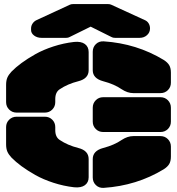

<svg xmlns="http://www.w3.org/2000/svg" viewBox="-20 -910 865 938"><path d="M422.9 -779.8 319.8 -729Q313.5 -725.1 303.2 -725.1H183.1Q161.6 -725.1 146.7 -736.3Q131.8 -747.6 131.8 -763.2V-771Q131.8 -784.2 139.4 -795.4Q147 -806.6 159.2 -812L321.8 -887.2Q327.6 -890.1 337.9 -890.1H506.8Q517.1 -890.1 522.9 -887.2L687 -812Q699.2 -807.1 706.1 -795.9Q712.9 -784.7 712.9 -771Q712.9 -751.5 698.2 -738.3Q683.6 -725.1 662.1 -725.1H542Q531.2 -725.1 524.9 -729ZM483.9 -513.2Q433.1 -526.9 433.1 -566.9V-657.2Q433.1 -679.7 448.5 -694.6Q463.9 -709.5 486.8 -708Q647.9 -697.3 779.8 -617.2Q798.3 -605.5 806.6 -591.6Q814.9 -577.6 814.9 -555.2V-505.9Q814.9 -484.4 800.3 -469.7Q785.6 -455.1 764.2 -455.1H630.9Q603 -455.1 574.2 -474.1Q538.1 -499 483.9 -513.2ZM250 -425.8V-411.1Q250 -389.6 235.4 -374.8Q220.7 -359.9 199.2 -359.9H61Q39.6 -359.9 24.7 -374.8Q9.8 -389.6 9.8 -411.1V-495.1Q9.8 -516.6 15.9 -530.8Q22 -544.9 36.1 -560.1Q56.6 -581.1 85.4 -602.3Q114.3 -623.5 152.8 -645.3Q191.4 -667 241 -683.1Q290.5 -699.2 341.8 -705.1Q376 -708.5 394.5 -695.1Q413.1 -681.6 413.1 -655.8V-566.9Q413.1 -525.9 362.8 -513.2Q310.5 -500 272 -474.1Q250 -460 250 -425.8ZM814.9 -383.8V-315.9Q814.9 -294.4 800.3 -279.8Q785.6 -265.1 764.2 -265.1H483.9Q462.4 -265.1 447.8 -279.8Q433.1 -294.4 433.1 -315.9V-383.8Q433.1 -405.3 447.8 -420.2Q462.4 -435.1 483.9 -435.1H764.2Q785.6 -435.1 800.3 -420.2Q814.9 -405.3 814.9 -383.8ZM250 -289.1V-273.9Q250 -240.2 272 -226.1Q310.5 -200.2 362.8 -187Q413.1 -174.3 413.1 -132.8V-43.9Q413.1 -18.6 394.5 -5.1Q376 8.3 341.8 4.9Q290.5 -1 241 -17.1Q191.4 -33.2 152.8 -54.9Q114.3 -76.7 85.4 -97.9Q56.6 -119.1 36.1 -140.1Q22 -155.3 15.9 -169.4Q9.8 -183.6 9.8 -205.1V-289.1Q9.8 -310.5 24.7 -325.2Q39.6 -339.8 61 -339.8H199.2Q220.7 -339.8 235.4 -325.2Q250 -310.5 250 -289.1ZM483.9 -187Q538.1 -201.2 574.2 -226.1Q603 -245.1 630.9 -245.1H764.2Q785.6 -245.1 800.3 -230.2Q814.9 -215.3 814.9 -193.8V-145Q814.9 -122.6 806.6 -108.6Q798.3 -94.7 779.8 -83Q647.9 -2.9 486.8 7.8Q463.9 9.3 448.5 -5.6Q433.1 -20.5 433.1 -43V-132.8Q433.1 -173.3 483.9 -187Z"/></svg>

Font: Nastup Soft
Style: Regular
Weight: 400
Designer: Maksym Kobuzan
Foundry: Zakznak
Version: Version 1.020;hotconv 1.0.109;makeotfexe 2.5.65596